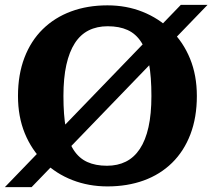

<svg xmlns="http://www.w3.org/2000/svg" viewBox="-31 -750 874 790"><path d="M412 -642Q368 -642 334 -625Q300 -608 277 -572.5Q254 -537 242 -483Q230 -429 230 -355Q230 -276 240 -221.5Q250 -167 272 -133Q294 -99 328 -83.5Q362 -68 409 -68Q453 -68 487 -85Q521 -102 544.5 -137.5Q568 -173 580 -227Q592 -281 592 -355Q592 -434 582 -488.5Q572 -543 550 -577Q528 -611 494 -626.5Q460 -642 412 -642ZM411 17Q334 17 267 -9Q200 -35 149.5 -84Q99 -133 71 -201.5Q43 -270 43 -355Q43 -443 69.5 -512.5Q96 -582 145 -630Q194 -678 261.5 -703Q329 -728 411 -728Q489 -728 555.5 -701.5Q622 -675 672.5 -626Q723 -577 751 -508.5Q779 -440 779 -355Q779 -267 752.5 -197.5Q726 -128 677 -80Q628 -32 560.5 -7.5Q493 17 411 17ZM-11 20 713 -730H823L99 20Z"/></svg>

Font: Roboto Serif 20pt
Style: Bold
Weight: 700
Version: Version 1.008